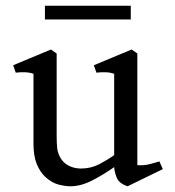

<svg xmlns="http://www.w3.org/2000/svg" viewBox="-20 -643 611 671"><path d="M426 8Q396 -2 388 -22Q380 -42 379 -59Q347 -36 305.5 -14Q264 8 226 8Q208 8 184.5 2Q161 -4 138 -25Q120 -42 108.5 -69.5Q97 -97 97 -142V-385Q84 -390 66.5 -390.5Q49 -391 35 -389L26 -415L158 -470L178 -456V-167Q178 -142 180 -124.5Q182 -107 192 -90Q203 -72 222 -63Q241 -54 263 -54Q298 -54 327.5 -69.5Q357 -85 379 -101V-385Q366 -390 348.5 -390.5Q331 -391 317 -389L308 -415L440 -470L460 -456V-66Q481 -64 501.5 -69Q522 -74 537 -79L549 -52ZM137 -575V-623H437V-575Z"/></svg>

Font: Joan
Style: Regular
Weight: 400
Designer: Paolo Biagini
Version: Version 1.001; ttfautohint (v1.8.4.7-5d5b);gftools[0.9.30]